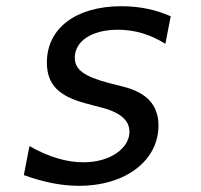

<svg xmlns="http://www.w3.org/2000/svg" viewBox="-20 -580 642 614"><path d="M232.4 14.2C384.8 14.2 486.8 -68.8 486.8 -178.2C486.8 -243.2 450.7 -283.7 373 -303.2L337.9 -312C335.4 -312.5 332 -313.5 327.1 -314.9C247.1 -335.9 219.2 -358.4 219.2 -395.5C219.2 -446.3 270.5 -484.9 356.9 -484.9C412.1 -484.9 461.9 -469.2 508.8 -439.9L525.9 -527.8C478.5 -549.3 425.3 -560.1 368.2 -560.1C222.2 -560.1 129.9 -489.3 129.9 -379.9C129.9 -309.6 168.5 -272.5 252 -250L284.7 -241.2L298.3 -237.8C362.8 -222.2 394 -196.3 394 -158.7C394 -106.4 333.5 -61 246.6 -61C192.9 -61 135.3 -78.1 74.2 -112.8L56.2 -20C120.6 2.9 176.3 14.2 232.4 14.2Z"/></svg>

Font: Hack
Style: Oblique
Weight: 400
Italic angle: -12°
Monospace: yes
Designer: Christopher Simpkins
Foundry: Christopher Simpkins
Version: Version 2.010